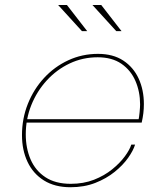

<svg xmlns="http://www.w3.org/2000/svg" viewBox="-20 -758 677 786"><path d="M82 -256 85.5 -270H554.5L547 -267Q549.5 -277.5 551.5 -298.5Q553.5 -319.5 553.5 -330.5Q553.5 -382.5 534.5 -426.5Q515.5 -470.5 477 -497Q438.5 -523.5 380 -523.5Q318.5 -523.5 265.2 -498.2Q212 -473 171.5 -428.8Q131 -384.5 108.2 -327.8Q85.5 -271 85.5 -208Q85.5 -151.5 105.2 -105.5Q125 -59.5 166 -32.5Q207 -5.5 269.5 -5.5Q322 -5.5 364.8 -22.2Q407.5 -39 439.2 -64.8Q471 -90.5 491 -117.8Q511 -145 517.5 -166H533Q525.5 -141.5 504.5 -111.8Q483.5 -82 449.5 -54.5Q415.5 -27 370 -9.2Q324.5 8.5 268.5 8.5Q204.5 8.5 160 -19.2Q115.5 -47 92.8 -95.2Q70 -143.5 70 -205Q70 -272.5 94 -332.8Q118 -393 160.5 -439Q203 -485 259.5 -511.2Q316 -537.5 381 -537.5Q443 -537.5 484.8 -510Q526.5 -482.5 547.8 -436Q569 -389.5 569 -332Q569 -313 566.8 -294.2Q564.5 -275.5 560 -256ZM477.5 -630.5H456L358.5 -737.5H394.5ZM337 -630.5H315.5L218 -737.5H254Z"/></svg>

Font: Epilogue Thin
Style: Italic
Weight: 250
Italic angle: -12°
Designer: Tyler Finck
Foundry: Etcetera Type Co
Version: Version 2.112